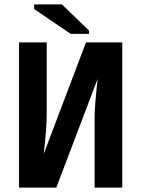

<svg xmlns="http://www.w3.org/2000/svg" viewBox="-20 -851 640 871"><path d="M66.4 0V-658.7H191.9V-330.6Q191.9 -267.1 178.2 -152.3L370.1 -658.7H534.7V0H409.2V-320.3Q409.2 -370.1 422.9 -493.2L235.4 0ZM300.8 -697.3 134.8 -810.1V-831.1H260.7L383.8 -712.4V-697.3Z"/></svg>

Font: Liberation Mono
Style: Bold
Weight: 700
Monospace: yes
Designer: Steve Matteson
Foundry: Ascender Corporation
Version: Version 2.1.5